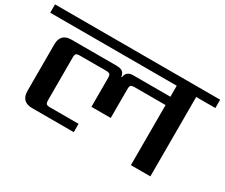

<svg xmlns="http://www.w3.org/2000/svg" viewBox="-124 -900 1380 1179"><g transform="rotate(30 565.5 -311.0)"><path d="M1151 -622V-563H1015V0H877V-426H657Q638 -426 631.5 -420Q625 -414 625 -394V-189H488V-394Q488 -413 481.5 -419.5Q475 -426 455 -426H269Q250 -426 243.5 -420Q237 -414 237 -394V-91Q237 -72 243.5 -65.5Q250 -59 269 -59H472V0H177Q99 0 99 -78V-407Q99 -485 177 -485H493Q524 -485 538 -474.5Q552 -464 555 -440H559Q565 -485 613 -485H877V-563H-20V-622Z"/></g></svg>

Font: Sarpanch SemiBold
Style: Regular
Weight: 600
Designer: Manushi Parikh (Devanagari and Latin), Jyotish Sonowal (Devanagari)
Foundry: Indian Type Foundry
Version: Version 2.004;PS 1.0;hotconv 1.0.78;makeotf.lib2.5.61930; tt